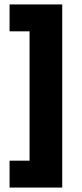

<svg xmlns="http://www.w3.org/2000/svg" viewBox="-20 -727 369 864"><path d="M260 117H113V-693H260ZM260 117H23V-4H260ZM260 -586H23V-707H260Z"/></svg>

Font: Bricolage Grotesque ExtraBold
Style: Regular
Weight: 800
Designer: Mathieu Triay
Foundry: Atelier Triay
Version: Version 1.001;gftools[0.9.33.dev8+g029e19f]